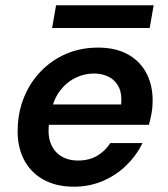

<svg xmlns="http://www.w3.org/2000/svg" viewBox="-20 -694 634 726"><path d="M259 12Q192 12 143 -15.5Q94 -43 69 -93.5Q44 -144 47 -211Q49 -274 72 -329Q95 -384 135.5 -425.5Q176 -467 230.5 -490.5Q285 -514 351 -514Q419 -514 466 -487Q513 -460 536 -412.5Q559 -365 557 -306Q557 -285 552.5 -262.5Q548 -240 543 -222H133L147 -299H438Q442 -337 430 -363Q418 -389 393 -402.5Q368 -416 335 -416Q298 -416 264 -399Q230 -382 205.5 -349Q181 -316 172 -265L167 -236Q159 -192 169.5 -158.5Q180 -125 207.5 -106Q235 -87 275 -87Q317 -87 347.5 -105Q378 -123 397 -153H519Q496 -106 457.5 -68.5Q419 -31 368.5 -9.5Q318 12 259 12ZM177 -588 192 -674H561L546 -588Z"/></svg>

Font: DM Sans 16pt SemiBold
Style: Italic
Weight: 600
Italic angle: -10°
Version: Version 4.004;gftools[0.9.30]